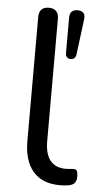

<svg xmlns="http://www.w3.org/2000/svg" viewBox="-53 -745 401 787"><g transform="rotate(5 148.0 -351.5)"><path d="M224 8.9Q151.7 8.9 113.6 -34.8Q75.6 -78.6 75.6 -160.6V-670.7Q75.6 -691.1 86 -701.5Q96.5 -711.9 115.9 -711.9Q135.3 -711.9 145.9 -701.5Q156.6 -691.1 156.6 -670.7V-167.1Q156.6 -113.1 178.5 -86.6Q200.4 -60.1 241.7 -60.1Q250.7 -60.1 257.7 -60.9Q264.7 -61.7 271.7 -62.1Q282.6 -63.1 287.3 -57Q292 -51 292 -32.6Q292 -15 284.1 -5.8Q276.3 3.5 258 6.5Q249.6 7.5 241 8.2Q232.4 8.9 224 8.9ZM222.9 -510.2Q213.7 -510.2 207.8 -515.9Q201.9 -521.5 201.9 -532.2V-679Q201.9 -711.9 234.9 -711.9Q251.1 -711.9 258.8 -702.8Q266.4 -693.7 263.9 -677.5L245.4 -530.8Q242 -510.2 222.9 -510.2Z"/></g></svg>

Font: Nunito ExtraLight
Style: Regular
Weight: 200
Designer: Vernon Adams
Foundry: Vernon Adams
Version: Version 3.602